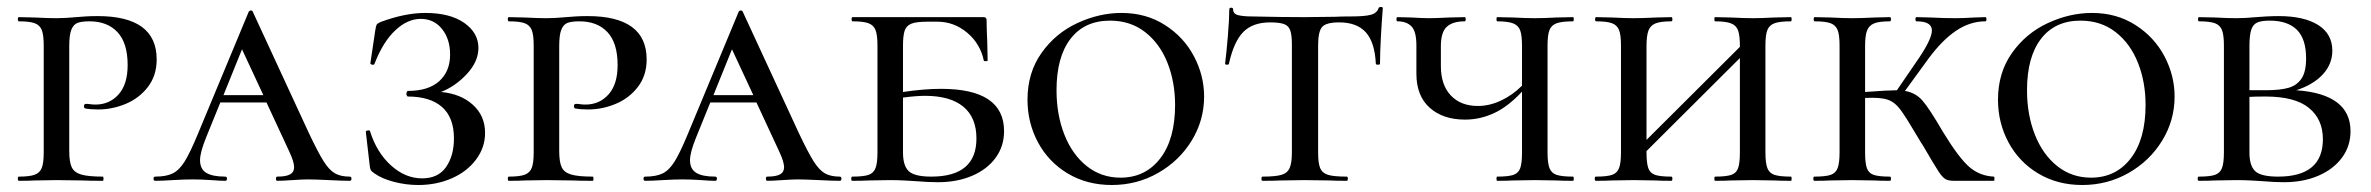

<svg xmlns="http://www.w3.org/2000/svg" viewBox="-20 -517 6780 549"><path d="M274 -12Q276 -12 276 -6Q276 0 274 0Q237 0 217 -1L142 -2L79 -1Q63 0 34 0Q31 0 31 -6Q31 -12 34 -12Q65 -12 79.5 -17.5Q94 -23 99.5 -37Q105 -51 105 -81V-387Q105 -417 99.5 -431Q94 -445 79.5 -450.5Q65 -456 34 -456Q31 -456 31 -462Q31 -468 34 -468L79 -467Q117 -465 141 -465Q166 -465 198 -468Q209 -469 224.5 -470Q240 -471 259 -471Q428 -471 428 -347Q428 -301 403 -268.5Q378 -236 339.5 -220Q301 -204 261 -204Q238 -204 223 -207Q220 -209 220 -213Q220 -220 226 -220Q232 -220 238.5 -219Q245 -218 253 -218Q293 -218 319 -247Q345 -276 345 -331Q345 -394 316 -425Q287 -456 236 -456Q213 -456 201.5 -451.5Q190 -447 184 -432Q178 -417 178 -385V-85Q178 -54 185 -39Q192 -24 212 -18Q232 -12 274 -12Z M980 0Q961 0 921 -2Q879 -4 861 -4Q844 -4 816 -2Q786 0 773 0Q769 0 769 -6Q769 -12 773 -12Q798 -12 809.5 -18.5Q821 -25 821 -39Q821 -54 807 -84L742 -224H610L569 -123Q552 -81 552 -59Q552 -34 569.5 -23Q587 -12 624 -12Q629 -12 629 -6Q629 0 624 0Q610 0 584 -2Q554 -4 531 -4Q506 -4 474 -2Q442 0 424 0Q419 0 419 -6Q419 -12 424 -12Q455 -12 473.5 -21Q492 -30 507.5 -54.5Q523 -79 545 -132L691 -483Q693 -487 697.5 -487Q702 -487 703 -483L863 -137Q889 -82 905 -56.5Q921 -31 937.5 -21.5Q954 -12 980 -12Q985 -12 985 -6Q985 0 980 0ZM733 -245 672 -376 619 -245Z M1367 -137Q1367 -95 1341 -60.5Q1315 -26 1271.5 -7Q1228 12 1176 12Q1141 12 1106.5 3Q1072 -6 1051 -21Q1042 -27 1040 -31Q1038 -35 1037 -45L1026 -140Q1026 -143 1031.5 -144Q1037 -145 1038 -142Q1057 -81 1098 -44Q1139 -7 1187 -7Q1233 -7 1255.5 -39.5Q1278 -72 1278 -121Q1278 -181 1244 -211Q1210 -241 1146 -241Q1145 -241 1143.5 -243.5Q1142 -246 1142 -249Q1142 -252 1143.5 -254.5Q1145 -257 1146 -257Q1205 -257 1236 -285Q1267 -313 1267 -361Q1267 -405 1244 -434Q1221 -463 1183 -463Q1145 -463 1110 -430Q1075 -397 1051 -335Q1050 -331 1044.5 -332Q1039 -333 1039 -336L1053 -430Q1055 -443 1057 -446.5Q1059 -450 1068 -454Q1138 -480 1196 -480Q1267 -480 1307.5 -451.5Q1348 -423 1348 -380Q1348 -341 1315 -305.5Q1282 -270 1241 -254Q1297 -249 1332 -217.5Q1367 -186 1367 -137Z M1675 -12Q1677 -12 1677 -6Q1677 0 1675 0Q1638 0 1618 -1L1543 -2L1480 -1Q1464 0 1435 0Q1432 0 1432 -6Q1432 -12 1435 -12Q1466 -12 1480.5 -17.5Q1495 -23 1500.5 -37Q1506 -51 1506 -81V-387Q1506 -417 1500.5 -431Q1495 -445 1480.5 -450.5Q1466 -456 1435 -456Q1432 -456 1432 -462Q1432 -468 1435 -468L1480 -467Q1518 -465 1542 -465Q1567 -465 1599 -468Q1610 -469 1625.5 -470Q1641 -471 1660 -471Q1829 -471 1829 -347Q1829 -301 1804 -268.5Q1779 -236 1740.5 -220Q1702 -204 1662 -204Q1639 -204 1624 -207Q1621 -209 1621 -213Q1621 -220 1627 -220Q1633 -220 1639.5 -219Q1646 -218 1654 -218Q1694 -218 1720 -247Q1746 -276 1746 -331Q1746 -394 1717 -425Q1688 -456 1637 -456Q1614 -456 1602.5 -451.5Q1591 -447 1585 -432Q1579 -417 1579 -385V-85Q1579 -54 1586 -39Q1593 -24 1613 -18Q1633 -12 1675 -12Z M2381 0Q2362 0 2322 -2Q2280 -4 2262 -4Q2245 -4 2217 -2Q2187 0 2174 0Q2170 0 2170 -6Q2170 -12 2174 -12Q2199 -12 2210.5 -18.5Q2222 -25 2222 -39Q2222 -54 2208 -84L2143 -224H2011L1970 -123Q1953 -81 1953 -59Q1953 -34 1970.5 -23Q1988 -12 2025 -12Q2030 -12 2030 -6Q2030 0 2025 0Q2011 0 1985 -2Q1955 -4 1932 -4Q1907 -4 1875 -2Q1843 0 1825 0Q1820 0 1820 -6Q1820 -12 1825 -12Q1856 -12 1874.5 -21Q1893 -30 1908.5 -54.5Q1924 -79 1946 -132L2092 -483Q2094 -487 2098.5 -487Q2103 -487 2104 -483L2264 -137Q2290 -82 2306 -56.5Q2322 -31 2338.5 -21.5Q2355 -12 2381 -12Q2386 -12 2386 -6Q2386 0 2381 0ZM2134 -245 2073 -376 2020 -245Z M2851 -142Q2851 -99 2827 -66Q2803 -33 2760 -14.5Q2717 4 2662 4Q2634 4 2598 1Q2584 0 2565 -1Q2546 -2 2524 -2L2463 -1Q2446 0 2417 0Q2414 0 2414 -6Q2414 -12 2417 -12Q2449 -12 2463.5 -17Q2478 -22 2483.5 -36.5Q2489 -51 2489 -81V-387Q2489 -417 2483.5 -431Q2478 -445 2463.5 -450.5Q2449 -456 2418 -456Q2415 -456 2415 -462Q2415 -468 2418 -468H2792Q2801 -468 2801 -460Q2801 -439 2803 -395L2804 -344Q2804 -342 2798.5 -342Q2793 -342 2793 -344Q2783 -392 2745.5 -423.5Q2708 -455 2660 -455H2632Q2601 -455 2586.5 -449.5Q2572 -444 2567 -430Q2562 -416 2562 -386V-254Q2623 -263 2671 -263Q2851 -263 2851 -142ZM2772 -121Q2772 -181 2734.5 -212Q2697 -243 2625 -243Q2600 -243 2562 -238V-81Q2562 -43 2578.5 -27.5Q2595 -12 2643 -12Q2772 -12 2772 -121Z M2918 -232Q2918 -309 2958 -365.5Q2998 -422 3060.5 -451Q3123 -480 3187 -480Q3257 -480 3311 -445.5Q3365 -411 3394 -356Q3423 -301 3423 -241Q3423 -173 3387.5 -115Q3352 -57 3291.5 -22.5Q3231 12 3159 12Q3088 12 3033 -21Q2978 -54 2948 -110Q2918 -166 2918 -232ZM3340 -217Q3340 -283 3318 -338Q3296 -393 3254 -425.5Q3212 -458 3154 -458Q3081 -458 3041 -406Q3001 -354 3001 -259Q3001 -189 3023.5 -132Q3046 -75 3087.5 -42Q3129 -9 3184 -9Q3255 -9 3297.5 -64Q3340 -119 3340 -217Z M3494 -335Q3494 -332 3488.5 -332Q3483 -332 3483 -335Q3487 -366 3491 -415Q3495 -464 3495 -490Q3495 -495 3500.5 -495Q3506 -495 3506 -490Q3506 -477 3521 -473.5Q3536 -470 3559 -470Q3645 -468 3710 -468L3797 -469Q3814 -470 3843 -470Q3881 -470 3899 -474.5Q3917 -479 3922 -494Q3923 -497 3928.5 -497Q3934 -497 3934 -494Q3931 -457 3928.5 -411.5Q3926 -366 3926 -335Q3926 -332 3920 -332Q3914 -332 3914 -335Q3911 -396 3885.5 -424.5Q3860 -453 3809 -453Q3772 -453 3760.5 -440Q3749 -427 3749 -387V-81Q3749 -50 3755 -36Q3761 -22 3777.5 -17Q3794 -12 3831 -12Q3834 -12 3834 -6Q3834 0 3831 0Q3800 0 3782 -1L3710 -2L3642 -1Q3623 0 3590 0Q3587 0 3587 -6Q3587 -12 3590 -12Q3627 -12 3644 -17Q3661 -22 3667.5 -36.5Q3674 -51 3674 -81V-389Q3674 -416 3669.5 -429.5Q3665 -443 3652 -448Q3639 -453 3612 -453Q3562 -453 3535 -425.5Q3508 -398 3494 -335Z M4478 0Q4448 0 4431 -1L4369 -2L4306 -1Q4290 0 4261 0Q4259 0 4259 -6Q4259 -12 4261 -12Q4293 -12 4307.5 -17Q4322 -22 4327 -36.5Q4332 -51 4332 -81V-255Q4292 -212 4252 -193.5Q4212 -175 4169 -175Q4106 -175 4068 -209Q4030 -243 4030 -306V-387Q4030 -427 4016 -441.5Q4002 -456 3976 -456Q3973 -456 3973 -462Q3973 -468 3976 -468L4015 -467Q4049 -465 4066 -465Q4084 -465 4124 -467L4168 -468Q4171 -468 4171 -462Q4171 -456 4168 -456Q4134 -456 4117 -440.5Q4100 -425 4100 -385V-328Q4100 -274 4128.5 -244Q4157 -214 4206 -214Q4239 -214 4272 -229.5Q4305 -245 4332 -272V-385Q4332 -415 4327 -429.5Q4322 -444 4307 -450Q4292 -456 4261 -456Q4259 -456 4259 -462Q4259 -468 4261 -468L4306 -467Q4344 -465 4369 -465Q4393 -465 4431 -467L4478 -468Q4480 -468 4480 -462Q4480 -456 4478 -456Q4446 -456 4431 -450.5Q4416 -445 4410.5 -431Q4405 -417 4405 -387V-81Q4405 -51 4410.5 -36.5Q4416 -22 4431 -17Q4446 -12 4478 -12Q4480 -12 4480 -6Q4480 0 4478 0Z M5101 0Q5071 0 5054 -1L4992 -2L4929 -1Q4913 0 4884 0Q4882 0 4882 -6Q4882 -12 4884 -12Q4916 -12 4930.5 -17Q4945 -22 4950 -36.5Q4955 -51 4955 -81V-351L4688 -85V-81Q4688 -51 4693 -36.5Q4698 -22 4712.5 -17Q4727 -12 4759 -12Q4762 -12 4762 -6Q4762 0 4759 0Q4730 0 4714 -1L4651 -2L4588 -1Q4572 0 4543 0Q4540 0 4540 -6Q4540 -12 4543 -12Q4575 -12 4589.5 -17Q4604 -22 4609.5 -36.5Q4615 -51 4615 -81V-387Q4615 -417 4609.5 -431Q4604 -445 4589.5 -450.5Q4575 -456 4544 -456Q4541 -456 4541 -462Q4541 -468 4544 -468L4589 -467Q4627 -465 4651 -465Q4676 -465 4716 -467L4759 -468Q4762 -468 4762 -462Q4762 -456 4759 -456Q4728 -456 4713.5 -450Q4699 -444 4693.5 -429.5Q4688 -415 4688 -385V-117L4955 -383V-385Q4955 -415 4950 -429.5Q4945 -444 4930 -450Q4915 -456 4884 -456Q4882 -456 4882 -462Q4882 -468 4884 -468L4929 -467Q4967 -465 4992 -465Q5016 -465 5054 -467L5101 -468Q5103 -468 5103 -462Q5103 -456 5101 -456Q5069 -456 5054 -450.5Q5039 -445 5033.5 -431Q5028 -417 5028 -387V-81Q5028 -51 5033.5 -36.5Q5039 -22 5054 -17Q5069 -12 5101 -12Q5103 -12 5103 -6Q5103 0 5101 0Z M5681 0H5567Q5551 0 5542.5 -5Q5534 -10 5522.5 -27.5Q5511 -45 5479 -100Q5469 -115 5466 -121Q5430 -182 5414 -203.5Q5398 -225 5377.5 -232Q5357 -239 5313 -237V-81Q5313 -51 5318 -36.5Q5323 -22 5337.5 -17Q5352 -12 5384 -12Q5387 -12 5387 -6Q5387 0 5384 0Q5355 0 5339 -1L5276 -2L5213 -1Q5197 0 5168 0Q5165 0 5165 -6Q5165 -12 5168 -12Q5200 -12 5214.5 -17Q5229 -22 5234.5 -36.5Q5240 -51 5240 -81V-387Q5240 -417 5234.5 -431Q5229 -445 5214.5 -450.5Q5200 -456 5169 -456Q5166 -456 5166 -462Q5166 -468 5169 -468L5214 -467Q5252 -465 5276 -465Q5301 -465 5341 -467L5384 -468Q5387 -468 5387 -462Q5387 -456 5384 -456Q5353 -456 5338.5 -450Q5324 -444 5318.5 -429.5Q5313 -415 5313 -385V-254Q5380 -259 5404 -259L5467 -351Q5504 -406 5504 -430Q5504 -456 5460 -456Q5457 -456 5457 -462Q5457 -468 5460 -468L5500 -467Q5538 -465 5571 -465Q5594 -465 5626 -467L5657 -468Q5660 -468 5660 -462Q5660 -456 5657 -456Q5613 -456 5573 -429Q5533 -402 5494 -349L5427 -257Q5457 -252 5476.5 -230Q5496 -208 5535 -141Q5580 -67 5610 -40.5Q5640 -14 5681 -12Q5683 -12 5683 -6Q5683 0 5681 0Z M5693 -232Q5693 -309 5733 -365.5Q5773 -422 5835.5 -451Q5898 -480 5962 -480Q6032 -480 6086 -445.5Q6140 -411 6169 -356Q6198 -301 6198 -241Q6198 -173 6162.5 -115Q6127 -57 6066.5 -22.5Q6006 12 5934 12Q5863 12 5808 -21Q5753 -54 5723 -110Q5693 -166 5693 -232ZM6115 -217Q6115 -283 6093 -338Q6071 -393 6029 -425.5Q5987 -458 5929 -458Q5856 -458 5816 -406Q5776 -354 5776 -259Q5776 -189 5798.5 -132Q5821 -75 5862.5 -42Q5904 -9 5959 -9Q6030 -9 6072.5 -64Q6115 -119 6115 -217Z M6701 -142Q6701 -99 6676.5 -66Q6652 -33 6609 -14.5Q6566 4 6511 4Q6483 4 6449 1Q6435 0 6415.5 -1Q6396 -2 6374 -2L6313 -1Q6296 0 6267 0Q6264 0 6264 -6Q6264 -12 6267 -12Q6299 -12 6313.5 -17Q6328 -22 6333.5 -36.5Q6339 -51 6339 -81V-387Q6339 -417 6333.5 -431Q6328 -445 6313.5 -450.5Q6299 -456 6268 -456Q6265 -456 6265 -462Q6265 -468 6268 -468L6313 -467Q6351 -465 6374 -465Q6401 -465 6431 -468Q6441 -469 6460.5 -470Q6480 -471 6495 -471Q6568 -471 6608.5 -445.5Q6649 -420 6649 -372Q6649 -334 6622 -304.5Q6595 -275 6546 -259Q6701 -248 6701 -142ZM6412 -385V-259H6458Q6500 -259 6524 -266Q6548 -273 6561 -292.5Q6574 -312 6574 -350Q6574 -406 6547.5 -432Q6521 -458 6470 -458Q6446 -458 6434 -452.5Q6422 -447 6417 -431.5Q6412 -416 6412 -385ZM6622 -119Q6622 -176 6582 -208.5Q6542 -241 6458 -241Q6427 -241 6412 -240V-81Q6412 -43 6428.5 -27.5Q6445 -12 6494 -12Q6622 -12 6622 -119Z"/></svg>

Font: Cormorant SC Medium
Style: Regular
Weight: 500
Designer: Christian Thalmann (Catharsis Fonts)
Version: Version 3.000